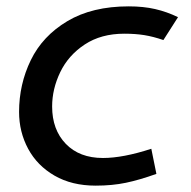

<svg xmlns="http://www.w3.org/2000/svg" viewBox="-20 -575 600 604"><path d="M40 -223Q40 -160 68.5 -107Q97 -54 151.5 -22.5Q206 9 281 9Q333 9 376 0Q419 -9 472 -28L456 -107Q367 -78 304 -78Q230 -78 187 -122.5Q144 -167 144 -240Q144 -295 169.5 -348Q195 -401 246.5 -435Q298 -469 371 -469Q406 -469 434 -464.5Q462 -460 494 -449L540 -521Q505 -538 468 -546.5Q431 -555 385 -555Q270 -555 192 -508.5Q114 -462 77 -386Q40 -310 40 -223Z"/></svg>

Font: Cambay Devanagari
Style: Bold Italic
Weight: 700
Designer: Pooja Saxena
Foundry: Pooja Saxena
Version: Version 1.005;PS 001.005;hotconv 1.0.70;makeotf.lib2.5.58329